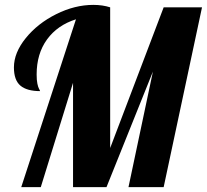

<svg xmlns="http://www.w3.org/2000/svg" viewBox="-20 -766 847 786"><path d="M650 0H506L606 -473L416 0H279V-427L147 0H67L291 -687Q215 -663 172.5 -604.5Q130 -546 130 -461Q130 -438 133 -423.5Q136 -409 140 -402Q144 -395 144 -393Q90 -393 63.5 -415.5Q37 -438 37 -490Q37 -550 85.5 -610Q134 -670 210 -708Q286 -746 362 -746Q400 -746 431 -736V-160L650 -736H807Z"/></svg>

Font: Lobster 1.3
Style: Regular
Weight: 400
Designer: Pablo Impallari
Foundry: Pablo Impallari. www.impallari.com
Version: Version 1.003 2010